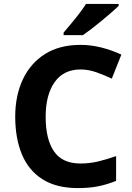

<svg xmlns="http://www.w3.org/2000/svg" viewBox="-20 -954 677 984"><path d="M393 -598Q306 -598 260 -533Q214 -468 214 -355Q214 -241 256.5 -178.5Q299 -116 393 -116Q437 -116 480.5 -126Q524 -136 575 -154V-27Q528 -8 482 1Q436 10 379 10Q269 10 197.5 -35.5Q126 -81 92 -163.5Q58 -246 58 -356Q58 -464 97 -547Q136 -630 210.5 -677Q285 -724 393 -724Q446 -724 499.5 -710.5Q553 -697 602 -674L553 -551Q513 -570 472.5 -584Q432 -598 393 -598ZM588 -924Q574 -910 551 -890Q528 -870 501.5 -848Q475 -826 449.5 -806.5Q424 -787 405 -774H306V-787Q322 -806 343.5 -831.5Q365 -857 386 -884.5Q407 -912 421 -934H588Z"/></svg>

Font: Noto Sans New Tai Lue
Style: Regular
Weight: 400
Designer: Monotype Design Team
Foundry: Monotype Imaging Inc.
Version: Version 2.003